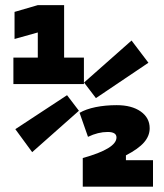

<svg xmlns="http://www.w3.org/2000/svg" viewBox="-20 -713 626 734"><path d="M296.4 0.5V-108.9Q425.3 -144.5 425.3 -187.5Q425.3 -208.5 391.6 -208.5Q355 -208.5 316.4 -189.9L284.2 -281.7Q308.6 -295.9 345.7 -303.5Q382.8 -311 426.3 -311Q483.4 -311 517.8 -286.9Q552.2 -262.7 552.2 -222.7Q552.2 -193.4 530.5 -168.5Q508.8 -143.6 461.4 -119.1V-100.6H564.9V0.5ZM31.2 -391.6V-492.7H124.5V-588.9L35.6 -564V-667.5L124.5 -693.4H225.1V-492.7H300.8V-391.6ZM346.7 -337.9 301.3 -397.5 482.9 -558.1 547.4 -473.1ZM103 -131.3 38.6 -219.2 236.3 -349.1 281.7 -289.6Z"/></svg>

Font: Cascadia Mono PL
Style: Bold
Weight: 700
Monospace: yes
Designer: Aaron Bell
Foundry: Saja Typeworks
Version: Version 2404.023; ttfautohint (v1.8.4)